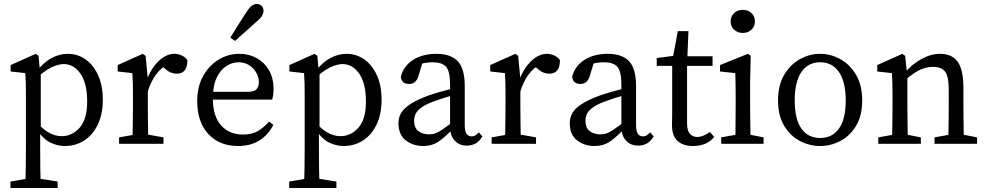

<svg xmlns="http://www.w3.org/2000/svg" viewBox="-20 -716 4912 956"><path d="M32 220V188L136 170H154L267 188V220ZM106 220Q109 124 109 27V-236Q109 -274 108.5 -299Q108 -324 106 -352L33 -360V-392L158 -448L172 -438L179 -360L183 -358V-71L180 -66V25Q180 124 183 220ZM303 11Q266 11 230 -6.5Q194 -24 160 -76H141L149 -124Q185 -78 219 -58Q253 -38 287 -38Q339 -38 376.5 -80Q414 -122 414 -211Q414 -300 381 -348.5Q348 -397 297 -397Q272 -397 236 -380.5Q200 -364 149 -315L141 -358H160Q196 -405 236 -426.5Q276 -448 317 -448Q366 -448 405.5 -420.5Q445 -393 468.5 -341.5Q492 -290 492 -219Q492 -149 467.5 -97Q443 -45 400 -17Q357 11 303 11Z M573 0V-32L674 -50H693L794 -32V0ZM639 0Q640 -21 640.5 -55.5Q641 -90 641.5 -127.5Q642 -165 642 -193V-236Q642 -274 641.5 -299Q641 -324 639 -352L566 -360V-392L691 -448L705 -438L716 -323V-193Q716 -165 716.5 -127.5Q717 -90 717.5 -55.5Q718 -21 718 0ZM714 -255 702 -318H711Q734 -379 771.5 -413.5Q809 -448 848 -448Q868 -448 886.5 -439Q905 -430 913 -416Q913 -349 860 -349Q830 -349 805 -371L780 -392L825 -402Q782 -380 756 -344Q730 -308 714 -255Z M1165 11Q1073 11 1017.5 -48.5Q962 -108 962 -213Q962 -284 991 -336.5Q1020 -389 1067.5 -418.5Q1115 -448 1172 -448Q1219 -448 1257.5 -427Q1296 -406 1319 -367Q1342 -328 1342 -272Q1342 -256 1340 -242.5Q1338 -229 1335 -220H996V-259H1215Q1248 -259 1258.5 -273Q1269 -287 1269 -306Q1269 -345 1240 -375.5Q1211 -406 1167 -406Q1138 -406 1108.5 -388Q1079 -370 1059.5 -330.5Q1040 -291 1040 -225Q1040 -137 1081 -91.5Q1122 -46 1191 -46Q1235 -46 1265 -64Q1295 -82 1320 -111L1341 -94Q1316 -45 1272 -17Q1228 11 1165 11ZM1127 -529Q1147 -562 1167.5 -594.5Q1188 -627 1209 -659Q1223 -680 1234.5 -688Q1246 -696 1258 -696Q1272 -696 1282 -687.5Q1292 -679 1292 -662Q1292 -653 1287 -641.5Q1282 -630 1263 -613Q1235 -588 1207 -563Q1179 -538 1150 -512Z M1420 220V188L1524 170H1542L1655 188V220ZM1494 220Q1497 124 1497 27V-236Q1497 -274 1496.5 -299Q1496 -324 1494 -352L1421 -360V-392L1546 -448L1560 -438L1567 -360L1571 -358V-71L1568 -66V25Q1568 124 1571 220ZM1691 11Q1654 11 1618 -6.5Q1582 -24 1548 -76H1529L1537 -124Q1573 -78 1607 -58Q1641 -38 1675 -38Q1727 -38 1764.5 -80Q1802 -122 1802 -211Q1802 -300 1769 -348.5Q1736 -397 1685 -397Q1660 -397 1624 -380.5Q1588 -364 1537 -315L1529 -358H1548Q1584 -405 1624 -426.5Q1664 -448 1705 -448Q1754 -448 1793.5 -420.5Q1833 -393 1856.5 -341.5Q1880 -290 1880 -219Q1880 -149 1855.5 -97Q1831 -45 1788 -17Q1745 11 1691 11Z M2087 11Q2037 11 2000.5 -17Q1964 -45 1964 -103Q1964 -129 1976 -151.5Q1988 -174 2020.5 -196Q2053 -218 2115 -241Q2144 -251 2183.5 -262Q2223 -273 2257 -279V-246Q2226 -240 2190.5 -228.5Q2155 -217 2134 -209Q2093 -193 2073 -176.5Q2053 -160 2047.5 -144.5Q2042 -129 2042 -115Q2042 -79 2063.5 -63Q2085 -47 2117 -47Q2133 -47 2147.5 -52Q2162 -57 2184 -72Q2206 -87 2244 -115L2256 -69H2230Q2189 -27 2159 -8Q2129 11 2087 11ZM2304 9Q2267 9 2244 -16Q2221 -41 2221 -84V-294Q2221 -362 2200.5 -384Q2180 -406 2134 -406Q2118 -406 2097.5 -403Q2077 -400 2051 -390L2088 -418L2064 -339Q2052 -298 2017 -298Q1979 -298 1976 -334Q1989 -387 2036.5 -417.5Q2084 -448 2153 -448Q2224 -448 2259 -411.5Q2294 -375 2294 -288V-93Q2294 -62 2303 -49.5Q2312 -37 2328 -37Q2340 -37 2348.5 -43Q2357 -49 2364 -57L2382 -37Q2366 -11 2347 -1Q2328 9 2304 9Z M2428 0V-32L2529 -50H2548L2649 -32V0ZM2494 0Q2495 -21 2495.5 -55.5Q2496 -90 2496.5 -127.5Q2497 -165 2497 -193V-236Q2497 -274 2496.5 -299Q2496 -324 2494 -352L2421 -360V-392L2546 -448L2560 -438L2571 -323V-193Q2571 -165 2571.5 -127.5Q2572 -90 2572.5 -55.5Q2573 -21 2573 0ZM2569 -255 2557 -318H2566Q2589 -379 2626.5 -413.5Q2664 -448 2703 -448Q2723 -448 2741.5 -439Q2760 -430 2768 -416Q2768 -349 2715 -349Q2685 -349 2660 -371L2635 -392L2680 -402Q2637 -380 2611 -344Q2585 -308 2569 -255Z M2940 11Q2890 11 2853.5 -17Q2817 -45 2817 -103Q2817 -129 2829 -151.5Q2841 -174 2873.5 -196Q2906 -218 2968 -241Q2997 -251 3036.5 -262Q3076 -273 3110 -279V-246Q3079 -240 3043.5 -228.5Q3008 -217 2987 -209Q2946 -193 2926 -176.5Q2906 -160 2900.5 -144.5Q2895 -129 2895 -115Q2895 -79 2916.5 -63Q2938 -47 2970 -47Q2986 -47 3000.5 -52Q3015 -57 3037 -72Q3059 -87 3097 -115L3109 -69H3083Q3042 -27 3012 -8Q2982 11 2940 11ZM3157 9Q3120 9 3097 -16Q3074 -41 3074 -84V-294Q3074 -362 3053.5 -384Q3033 -406 2987 -406Q2971 -406 2950.5 -403Q2930 -400 2904 -390L2941 -418L2917 -339Q2905 -298 2870 -298Q2832 -298 2829 -334Q2842 -387 2889.5 -417.5Q2937 -448 3006 -448Q3077 -448 3112 -411.5Q3147 -375 3147 -288V-93Q3147 -62 3156 -49.5Q3165 -37 3181 -37Q3193 -37 3201.5 -43Q3210 -49 3217 -57L3235 -37Q3219 -11 3200 -1Q3181 9 3157 9Z M3429 11Q3382 11 3354 -14Q3326 -39 3326 -92Q3326 -109 3326.5 -125.5Q3327 -142 3327 -169V-388H3250V-427L3364 -442L3327 -412L3355 -561H3408L3402 -418L3401 -400V-102Q3401 -66 3415 -50Q3429 -34 3452 -34Q3480 -34 3515 -59L3536 -34Q3500 11 3429 11ZM3364 -388V-436H3528V-388Z M3571 0V-32L3672 -50H3690L3782 -32V0ZM3641 0Q3642 -21 3642 -55.5Q3642 -90 3642.5 -127.5Q3643 -165 3643 -193V-236Q3643 -274 3642.5 -299Q3642 -324 3641 -352L3565 -360V-392L3704 -448L3718 -438L3715 -314V-193Q3715 -165 3715.5 -127.5Q3716 -90 3716.5 -55.5Q3717 -21 3718 0ZM3678 -552Q3653 -552 3635.5 -568Q3618 -584 3618 -609Q3618 -635 3635.5 -651Q3653 -667 3678 -667Q3704 -667 3721.5 -651Q3739 -635 3739 -609Q3739 -584 3721.5 -568Q3704 -552 3678 -552Z M4064 11Q4011 11 3963 -14Q3915 -39 3884.5 -89.5Q3854 -140 3854 -216Q3854 -292 3884.5 -343.5Q3915 -395 3963 -421.5Q4011 -448 4064 -448Q4116 -448 4164 -421.5Q4212 -395 4242.5 -343.5Q4273 -292 4273 -216Q4273 -140 4242.5 -89.5Q4212 -39 4164 -14Q4116 11 4064 11ZM4064 -29Q4124 -29 4157.5 -76Q4191 -123 4191 -216Q4191 -308 4157.5 -357Q4124 -406 4064 -406Q4003 -406 3970 -357Q3937 -308 3937 -216Q3937 -123 3970 -76Q4003 -29 4064 -29Z M4701 0Q4702 -21 4702.5 -55Q4703 -89 4703.5 -126.5Q4704 -164 4704 -193V-270Q4704 -335 4686 -359Q4668 -383 4626 -383Q4592 -383 4561 -368.5Q4530 -354 4490 -320L4478 -353H4485Q4518 -394 4566 -421Q4614 -448 4661 -448Q4720 -448 4748.5 -408.5Q4777 -369 4777 -277V-193Q4777 -164 4777.5 -126.5Q4778 -89 4778.5 -55Q4779 -21 4780 0ZM4353 0V-32L4454 -50H4473L4565 -32V0ZM4421 0Q4422 -21 4422.5 -55.5Q4423 -90 4423.5 -127.5Q4424 -165 4424 -193V-236Q4424 -274 4423.5 -299Q4423 -324 4421 -352L4348 -360V-392L4473 -448L4487 -438L4498 -332V-193Q4498 -165 4498.5 -127.5Q4499 -90 4499.5 -55.5Q4500 -21 4500 0ZM4633 0V-32L4734 -50H4753L4845 -32V0Z"/></svg>

Font: Lisu Bosa ExtraLight
Style: Regular
Weight: 200
Designer: David Morse, Annie Olsen, Victor Gaultney, Frank Grießhammer (Latin)
Foundry: SIL International
Version: Version 2.000